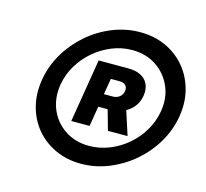

<svg xmlns="http://www.w3.org/2000/svg" viewBox="-87 -836 823 766"><g transform="rotate(15 324.5 -453.0)"><path d="M308.1 -168.9Q249.5 -168.9 201.7 -191.2Q153.8 -213.4 121.3 -252.4Q88.9 -291.5 75.7 -343Q62.5 -394.5 72.3 -453.1Q82 -511.7 112.5 -563.2Q143.1 -614.7 188.2 -653.8Q233.4 -692.9 288.6 -715.1Q343.8 -737.3 402.3 -737.3Q461.4 -737.3 509.3 -715.1Q557.1 -692.9 589.6 -653.8Q622.1 -614.7 635.7 -563.2Q649.4 -511.7 639.6 -453.1Q629.9 -394.5 599.4 -343Q568.8 -291.5 523.2 -252.4Q477.5 -213.4 422.4 -191.2Q367.2 -168.9 308.1 -168.9ZM320.8 -246.1Q363.8 -246.1 404.3 -262.2Q444.8 -278.3 478 -306.6Q511.2 -335 533.4 -372.6Q555.7 -410.2 563 -453.1Q572.8 -510.3 552.2 -557.1Q531.7 -604 489.5 -632.1Q447.3 -660.2 389.6 -660.2Q347.2 -660.2 307.1 -644Q267.1 -627.9 233.6 -599.4Q200.2 -570.8 178 -533.4Q155.8 -496.1 148.4 -453.1Q139.2 -396 159.2 -349.1Q179.2 -302.2 221.7 -274.2Q264.2 -246.1 320.8 -246.1ZM378.9 -323.7 345.2 -443.4H421.4L460 -323.7ZM227.5 -323.7 270.5 -585.4H393.1Q423.8 -585.4 444.8 -574.7Q465.8 -564 475.1 -543.7Q484.4 -523.4 480 -495.1Q475.6 -467.8 459.2 -448Q442.9 -428.2 417.5 -417.5Q392.1 -406.7 359.9 -406.7H285.6L294.4 -460.9H361.8Q377.9 -460.9 389.4 -469.7Q400.9 -478.5 403.8 -494.1Q406.2 -509.8 397.7 -518.3Q389.2 -526.9 372.6 -526.9H336.4L303.2 -323.7Z"/></g></svg>

Font: Inter 24pt ExtraBold
Style: Italic
Weight: 800
Italic angle: -9.3988°
Designer: Rasmus Andersson
Foundry: rsms
Version: Version 4.001;git-66647c0bb